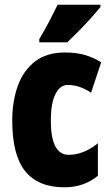

<svg xmlns="http://www.w3.org/2000/svg" viewBox="-20 -786 473 816"><path d="M254 10Q142 10 87 -58.5Q32 -127 32 -274Q32 -355 55.5 -420.5Q79 -486 128.5 -524.5Q178 -563 257 -563Q303 -563 340 -552.5Q377 -542 410 -521L367 -392Q318 -425 268 -425Q235 -425 215.5 -386Q196 -347 196 -274Q196 -128 272 -128Q335 -128 396 -177V-39Q337 10 254 10ZM407 -756Q393 -739 369.5 -712.5Q346 -686 318.5 -658Q291 -630 266 -606H147V-620Q171 -660 190 -696.5Q209 -733 225 -766H407Z"/></svg>

Font: Noto Sans Lao UI ExtCond Blk
Style: Regular
Weight: 900
Width: 2
Designer: Monotype Design Team
Foundry: Monotype Imaging Inc.
Version: Version 2.000; ttfautohint (v1.8.4.7-5d5b)